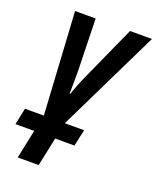

<svg xmlns="http://www.w3.org/2000/svg" viewBox="-173 -628 782 955"><g transform="rotate(20 217.5 -151.0)"><path d="M38 240 70 88H-29L-11 0H89L57 -542H166L173 -268Q173 -243 173 -212Q173 -181 172 -147H176Q192 -197 219 -256L348 -542H464L200 0H302L283 88H181L149 240Z"/></g></svg>

Font: Noto Sans Condensed SemiBold
Style: Italic
Weight: 600
Width: 3
Italic angle: -12°
Designer: Monotype Design Team
Foundry: Monotype Imaging Inc.
Version: Version 2.013; ttfautohint (v1.8.4.7-5d5b)